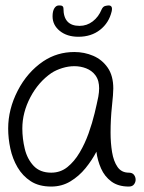

<svg xmlns="http://www.w3.org/2000/svg" viewBox="-20 -677 528 705"><path d="M168 8Q123 8 93 -11.5Q63 -31 44.5 -62.5Q26 -94 18 -131.5Q10 -169 10 -205Q10 -276 45 -344Q80 -412 139 -452Q190 -486 253 -486Q290 -486 322.5 -472Q355 -458 375.5 -428.5Q396 -399 396 -352Q396 -333 391 -286.5Q386 -240 386 -190Q386 -152 391.5 -118.5Q397 -85 411.5 -64Q426 -43 453 -43Q466 -43 472 -35Q478 -27 478 -17Q478 -8 472 0Q466 8 453 8Q414 8 389 -10.5Q364 -29 351 -58.5Q338 -88 334 -120Q318 -89 294 -59.5Q270 -30 238.5 -11Q207 8 168 8ZM168 -43Q202 -43 227.5 -63.5Q253 -84 272.5 -117Q292 -150 305.5 -188Q319 -226 327.5 -261.5Q336 -297 341 -322Q344 -339 344 -353Q344 -366 341 -378Q338 -390 330 -401Q317 -418 296.5 -426Q276 -434 253 -434Q231 -434 208.5 -427Q186 -420 169 -409Q121 -376 91.5 -320Q62 -264 62 -205Q62 -168 71 -130.5Q80 -93 103.5 -68Q127 -43 168 -43ZM268 -542Q226 -542 199.5 -563.5Q173 -585 173 -617Q173 -636 179.5 -646.5Q186 -657 196 -657H200Q213 -657 213 -646Q213 -582 272 -582Q299 -582 320.5 -598.5Q342 -615 353 -642Q358 -653 366 -655Q374 -657 379 -657Q395 -657 390 -635Q380 -593 347.5 -567.5Q315 -542 268 -542Z"/></svg>

Font: Twinkle Star
Style: Regular
Weight: 400
Designer: Robert E. Leuschke
Foundry: Robert E. Leuschke
Version: Version 2.010; ttfautohint (v1.8.3)